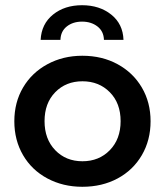

<svg xmlns="http://www.w3.org/2000/svg" viewBox="-20 -711 633 737"><path d="M296 -497Q372 -497 431.5 -464.5Q491 -432 524.5 -375Q558 -318 558 -245.5Q558 -173 524.5 -115.5Q491 -58 431.5 -26Q372 6 296 6Q222 6 162 -26Q102 -58 68.5 -115.5Q35 -173 35 -245.5Q35 -318 68.5 -375Q102 -432 162 -464.5Q222 -497 296 -497ZM296.5 -92Q360 -92 401.5 -134.5Q443 -177 443 -246Q443 -315 401.5 -357Q360 -399 296.5 -399Q233 -399 192 -357Q151 -315 151 -246Q151 -177 192 -134.5Q233 -92 296.5 -92ZM454 -558H379Q378 -591 354 -609.5Q330 -628 295 -628Q260 -628 236.5 -609.5Q213 -591 212 -558H136Q139 -619 183.5 -655Q228 -691 295 -691Q362 -691 407 -655Q452 -619 454 -558Z"/></svg>

Font: Montserrat Ace
Style: Bold
Weight: 600
Designer: Julieta Ulanovsky
Foundry: Julieta Ulanovsky
Version: Version 1